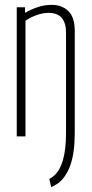

<svg xmlns="http://www.w3.org/2000/svg" viewBox="-20 -562 377 791"><path d="M288 -14Q288 67 270 118Q252 169 218 194Q211 198 204.5 202Q198 206 191 209L183 175Q192 171 200 164Q226 143 239 98.5Q252 54 252 -13V-428Q252 -467 234.5 -488Q217 -509 180 -509Q157 -509 131.5 -500Q106 -491 85 -477V0H49V-532H83V-509Q107 -523 135 -532.5Q163 -542 193 -542Q235 -542 261.5 -516.5Q288 -491 288 -434Z"/></svg>

Font: Georama Condensed ExtraLight
Style: Regular
Weight: 200
Width: 3
Designer: Jean-Baptiste Levee
Foundry: Production Type
Version: Version 1.000